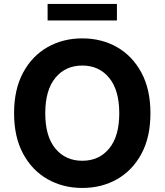

<svg xmlns="http://www.w3.org/2000/svg" viewBox="-20 -929 822 959"><path d="M391.1 9.8Q294.4 9.8 217.3 -34.2Q140.1 -78.1 95.2 -161.6Q50.3 -245.1 50.3 -363.3Q50.3 -482.4 95.2 -565.9Q140.1 -649.4 217.3 -693.4Q294.4 -737.3 391.1 -737.3Q487.8 -737.3 564.7 -693.4Q641.6 -649.4 686.5 -565.9Q731.4 -482.4 731.4 -363.3Q731.4 -244.1 686.5 -160.9Q641.6 -77.6 564.7 -33.9Q487.8 9.8 391.1 9.8ZM206.1 -363.3Q206.1 -248 256.6 -187Q307.1 -126 391.1 -126Q474.6 -126 525.1 -187Q575.7 -248 575.7 -363.3Q575.7 -479 525.1 -540.3Q474.6 -601.6 391.1 -601.6Q307.1 -601.6 256.6 -540.3Q206.1 -479 206.1 -363.3ZM564 -909.2V-826.7H217.8V-909.2Z"/></svg>

Font: Konkhmer Sleokchher
Style: Regular
Weight: 400
Designer: Suon May Sophanith
Version: Version 1.000; ttfautohint (v1.8.4.7-5d5b);gftools[0.9.23]